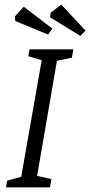

<svg xmlns="http://www.w3.org/2000/svg" viewBox="-20 -813 391 833"><path d="M227 -549 141 -50 203 -36 197 0H6L11 -29L72 -46L161 -552L103 -569L108 -599H298L292 -563ZM197 -738 200 -758 246 -793 351 -680 329 -657ZM46 -722 45 -742 83 -784 207 -689 189 -663Z"/></svg>

Font: Grenze Light
Style: Italic
Weight: 300
Italic angle: -10°
Designer: Renata Polastri
Foundry: Omnibus-Type
Version: Version 1.002; ttfautohint (v1.8)